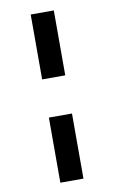

<svg xmlns="http://www.w3.org/2000/svg" viewBox="-93 -750 591 941"><g transform="rotate(-10 202.5 -279.5)"><path d="M129 139V-185H244V139ZM129 -375V-698H244V-375Z"/></g></svg>

Font: Manuale
Style: Bold
Weight: 700
Version: Version 1.002